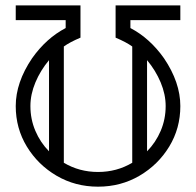

<svg xmlns="http://www.w3.org/2000/svg" viewBox="-20 -701 736 721"><path d="M532.2 -475.1V-132.8Q564.9 -166 583.5 -209.7Q602.1 -253.4 602.1 -302.7Q602.1 -346.7 583.3 -391.6Q564.5 -436.5 532.2 -475.1ZM164.1 -475.1Q131.8 -436.5 113 -391.6Q94.2 -346.7 94.2 -302.7Q94.2 -253.4 112.8 -209.7Q131.3 -166 164.1 -132.8ZM39.1 -680.7H282.2V-559.6Q241.7 -542.5 219.7 -526.4V-89.8Q277.8 -55.2 348.1 -55.2Q418.5 -55.2 476.6 -89.8V-526.4Q454.6 -542.5 414.1 -559.6V-680.7H657.2V-625.5H469.7V-595.7Q542.5 -557.6 595.7 -482.4Q657.2 -391.6 657.2 -302.7Q657.2 -219.2 615.5 -150.6Q573.7 -82 503.7 -41Q433.6 0 348.1 0Q262.7 0 192.6 -41Q122.6 -82 80.8 -150.6Q39.1 -219.2 39.1 -302.7Q39.1 -391.6 100.6 -482.4Q153.8 -557.6 226.6 -595.7V-625.5H39.1Z"/></svg>

Font: X Company
Style: Regular
Weight: 400
Designer: GGBotNet
Foundry: GGBotNet
Version: 0.90